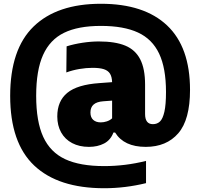

<svg xmlns="http://www.w3.org/2000/svg" viewBox="-20 -769 1062 1019"><path d="M508 -328 575 -333Q574 -361.5 563.8 -378Q553.5 -394.5 531.2 -401.8Q509 -409 471 -409Q438 -409 401.2 -402.8Q364.5 -396.5 332 -384.5L333.5 -523Q371.5 -535 417.2 -542Q463 -549 504.5 -549Q591.5 -549 645 -526.8Q698.5 -504.5 724.2 -454.2Q750 -404 750 -319.5V-164Q750 -110 791.5 -110Q814 -110 829 -124.2Q844 -138.5 852.5 -176Q861 -213.5 861 -281Q861 -407.5 824.5 -484.5Q788 -561.5 712.2 -596.5Q636.5 -631.5 515.5 -631.5Q395 -631.5 320 -595Q245 -558.5 208.5 -477.2Q172 -396 172 -260.5Q172 -124 209.5 -42.5Q247 39 325.8 75.8Q404.5 112.5 533 112.5Q645 112.5 755 85V203Q644.5 230 533 230Q289 230 161.5 109.5Q34 -11 34 -260Q34 -508 158.5 -628.5Q283 -749 515.5 -749Q745 -749 866.8 -634Q988.5 -519 988.5 -292Q988.5 -133.5 926 -61.5Q863.5 10.5 753.5 10.5Q638 10.5 591 -65.5H582Q567 -25.5 532.5 -7.5Q498 10.5 452 10.5Q401 10.5 363 -9.5Q325 -29.5 304.5 -66.2Q284 -103 284 -151Q284 -232.5 337.2 -276.2Q390.5 -320 508 -328ZM528 -231.5Q493.5 -229 476.8 -214.2Q460 -199.5 460 -172Q460 -146 474.8 -132.8Q489.5 -119.5 515 -119.5Q530.5 -119.5 546.8 -124.8Q563 -130 575 -141V-235Z"/></svg>

Font: Encode Sans Semi Condensed ExBd
Style: Regular
Weight: 800
Width: 4
Designer: Multiple Designers
Foundry: Impallari Type
Version: Version 2.000